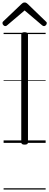

<svg xmlns="http://www.w3.org/2000/svg" viewBox="-29 -1149 396 1544"><path d="M169 14Q155 14 148.5 9.5Q142 5 142 -5V-871Q142 -881 148.5 -885.5Q155 -890 169 -890Q182 -890 189 -885.5Q196 -881 196 -871V-5Q196 5 190 9.5Q184 14 169 14ZM13 -939Q6 -939 -1.5 -946.5Q-9 -954 -9 -962Q-9 -965 -8.5 -968.5Q-8 -972 -4 -976L144 -1117Q149 -1122 154.5 -1125.5Q160 -1129 169 -1129Q178 -1129 183 -1125.5Q188 -1122 194 -1117L342 -974Q346 -971 346.5 -968Q347 -965 347 -962Q347 -954 340 -946.5Q333 -939 325 -939Q320 -939 316.5 -941Q313 -943 308 -947L169 -1065L30 -947Q26 -943 22 -941Q18 -939 13 -939ZM0 365H338V375H0ZM0 -20H338V0H0ZM0 -505H338V-500H0ZM0 -885H338V-875H0Z"/></svg>

Font: Playwrite GB J Guides
Style: Regular
Weight: 400
Designer: Veronika Burian, José Scaglione
Foundry: TypeTogether
Version: Version 1.003